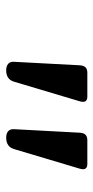

<svg xmlns="http://www.w3.org/2000/svg" viewBox="144 -804 311 640"><g transform="rotate(90 300.0 -484.5)"><path d="M222.7 -619.6Q199.7 -619.6 198.2 -595.2L186.5 -375.5Q185.5 -362.8 193.1 -356Q200.7 -349.1 214.8 -349.1Q245.1 -349.1 252.9 -375.5L318.4 -595.2Q325.2 -619.6 302.7 -619.6ZM447.3 -619.6Q424.3 -619.6 422.9 -595.2L411.1 -375.5Q410.2 -362.8 417.7 -356Q425.3 -349.1 439.5 -349.1Q469.7 -349.1 477.5 -375.5L543 -595.2Q549.8 -619.6 527.3 -619.6Z"/></g></svg>

Font: Courier Prime Sans
Style: Regular
Weight: 300
Italic angle: -10°
Designer: Alan Dague-Greene
Foundry: Quote-Unquote Apps
Version: Version 3.23